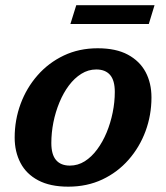

<svg xmlns="http://www.w3.org/2000/svg" viewBox="-20 -688 624 720"><path d="M346.5 -507Q415 -507 459.5 -483Q504 -459 526 -417.8Q548 -376.5 548 -322.5Q548 -256.5 525.8 -196.2Q503.5 -136 462.2 -89Q421 -42 363.8 -15Q306.5 12 236 12Q168 12 123.2 -11.8Q78.5 -35.5 56.8 -77.2Q35 -119 35 -172Q35 -238 57.2 -298.2Q79.5 -358.5 120.8 -405.5Q162 -452.5 219.2 -479.8Q276.5 -507 346.5 -507ZM242 -67Q272 -67 297.8 -83.2Q323.5 -99.5 344.2 -127.5Q365 -155.5 379.8 -191Q394.5 -226.5 402.5 -265.8Q410.5 -305 410.5 -343.5Q410.5 -386.5 392.8 -407Q375 -427.5 341 -427.5Q311 -427.5 285 -411.2Q259 -395 238.2 -367.2Q217.5 -339.5 202.8 -303.8Q188 -268 180.2 -229Q172.5 -190 172.5 -151.5Q172.5 -108.5 190.2 -87.8Q208 -67 242 -67ZM244 -598 266 -668.5H559.5L538 -598Z"/></svg>

Font: Newsreader 9pt SemiBold
Style: Italic
Weight: 600
Italic angle: -17°
Designer: Hugues Gentile
Foundry: Production Type
Version: Version 1.003